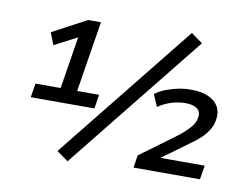

<svg xmlns="http://www.w3.org/2000/svg" viewBox="-81 -845 1264 985"><g transform="rotate(10 551.5 -352.5)"><path d="M85 -264 97 -337H228L275 -632H316L153 -547L128 -610L306 -705H373L314 -337H428L417 -264ZM328 27 268 -16 842 -732 902 -689ZM667 0 677 -65 868 -206Q903 -234 924.5 -259Q946 -284 949 -312Q954 -341 933.5 -356.5Q913 -372 872 -372Q836 -372 799.5 -360.5Q763 -349 731 -327L704 -390Q729 -408 759.5 -420Q790 -432 823 -438.5Q856 -445 889 -445Q943 -445 979 -429Q1015 -413 1031.5 -384.5Q1048 -356 1042 -317Q1037 -278 1009.5 -243Q982 -208 931 -173L782 -64L781 -73H1025L1013 0Z"/></g></svg>

Font: Nunito Sans 10pt SemiExpanded SemiBold
Style: Italic
Weight: 600
Width: 6
Italic angle: -9°
Designer: Vernon Adams
Foundry: Vernon Adams
Version: Version 3.101;gftools[0.9.27]